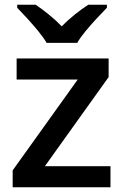

<svg xmlns="http://www.w3.org/2000/svg" viewBox="-20 -786 519 806"><path d="M443.8 0H33.2V-70.8L306.2 -452.1H49.8V-540.5H436V-462.4L168.5 -88.4H443.8ZM175.8 -606Q162.6 -628.4 140.4 -655.5Q118.2 -682.6 94.5 -708.5Q70.8 -734.4 52.2 -753.4V-766.1H129.9Q155.8 -748.5 184.6 -725.3Q213.4 -702.1 239.3 -675.3Q265.1 -702.1 294.7 -725.6Q324.2 -749 350.6 -766.1H428.7V-753.4Q410.2 -734.4 386 -708.5Q361.8 -682.6 339.4 -655.5Q316.9 -628.4 304.2 -606Z"/></svg>

Font: Open Sans SemiBold
Style: Regular
Weight: 600
Designer: Monotype Design Team
Foundry: Monotype Imaging Inc.
Version: Version 3.003; ttfautohint (v1.8.4)